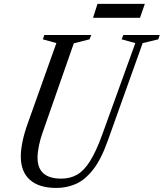

<svg xmlns="http://www.w3.org/2000/svg" viewBox="-20 -938 826 969"><path d="M264.5 10.5Q176.5 10.5 130.8 -30.5Q85 -71.5 85 -148.5Q85 -182 93.8 -224.2Q102.5 -266.5 120.5 -316.5L264.5 -720.5L196.5 -739.5L203.5 -761.5H440.5L432 -739.5L352.5 -719.5L194 -266Q183 -235 176.2 -201.8Q169.5 -168.5 169.5 -142Q169.5 -36.5 289.5 -36.5Q334.5 -36.5 369.2 -56.5Q404 -76.5 434.2 -124.5Q464.5 -172.5 495 -256L663 -720.5L594 -739.5L602.5 -761.5H786L779 -739.5L700 -720.5L524 -228Q490 -132.5 449 -80.8Q408 -29 361.8 -9.2Q315.5 10.5 264.5 10.5ZM449.5 -848 472 -918.5H711L686.5 -848Z"/></svg>

Font: Libre Caslon Condensed
Style: Italic
Weight: 400
Italic angle: -22.583°
Designer: Pablo Impallari, Rodrigo Fuenzalida, Katja Schimmel, Ertekin Erdin
Foundry: Pablo Impallari, Rodrigo Fuenzalida
Version: Version 2.000;gftools[0.9.33]